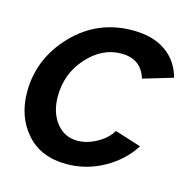

<svg xmlns="http://www.w3.org/2000/svg" viewBox="-86 -617 707 711"><g transform="rotate(15 268.0 -261.0)"><path d="M19 -211Q19 -339 111.5 -435.5Q204 -532 339 -532Q417 -532 466 -497.5Q515 -463 531 -402L417 -368Q396 -438 320 -438Q247 -438 190 -375Q133 -312 133 -224Q133 -163 164 -123.5Q195 -84 245 -84Q282 -84 319.5 -105Q357 -126 374 -156L475 -124Q437 -64 370.5 -27Q304 10 228 10Q130 10 74.5 -53Q19 -116 19 -211Z"/></g></svg>

Font: Raleway-v4020 SemiBold
Style: Italic
Weight: 600
Italic angle: -12°
Designer: Matt McInerney, Pablo Impallari, Rodrigo Fuenzalida
Foundry: Matt McInerney, Pablo Impallari, Rodrigo Fuenzalida
Version: Version 4.020;PS 004.020;hotconv 1.0.88;makeotf.lib2.5.64775